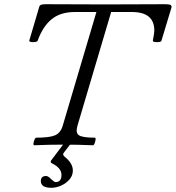

<svg xmlns="http://www.w3.org/2000/svg" viewBox="-20 -687 835 912"><path d="M143 3Q138 3 139 -6Q140 -15 144 -24Q148 -33 152 -33Q216 -33 242 -44.5Q268 -56 278 -90L438 -630H336Q267 -630 225 -595.5Q183 -561 159 -494Q157 -489 147 -487.5Q137 -486 128 -487.5Q119 -489 119 -494L166 -653Q168 -662 175.5 -664.5Q183 -667 200 -667Q270 -667 339.5 -666.5Q409 -666 479 -666Q550 -666 620.5 -666.5Q691 -667 761 -667Q781 -667 788 -664.5Q795 -662 795 -653L747 -494Q746 -489 735.5 -487.5Q725 -486 715.5 -487.5Q706 -489 706 -494Q713 -530 713 -542Q713 -630 606 -630H508L348 -90Q338 -56 355 -44.5Q372 -33 431 -33Q435 -33 434 -24Q433 -15 429.5 -6Q426 3 422 3Q351 0 282 0Q212 0 143 3ZM224 205Q174 205 174 173Q174 149 199 149Q209 149 223 164Q238 178 244 178Q272 178 272 144Q272 111 227 89Q217 84 223 75L281 -2H314L284 37Q274 48 289 59Q326 89 326 123Q326 147 310 165.5Q294 184 270.5 194.5Q247 205 224 205Z"/></svg>

Font: Junicode SmExp
Style: Italic
Weight: 400
Width: 6
Italic angle: -11°
Designer: Peter S. Baker
Version: Version 2.205; ttfautohint (v1.8.4)